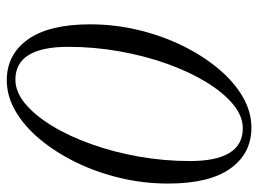

<svg xmlns="http://www.w3.org/2000/svg" viewBox="-120 -650 779 580"><g transform="rotate(90 270.0 -360.5)"><path d="M223 9Q145 9 99.5 -55Q54 -119 54 -243Q54 -317 71 -388Q88 -459 118 -520.5Q148 -582 187.5 -629.5Q227 -677 272.5 -703.5Q318 -730 366 -730Q444 -730 489.5 -666.5Q535 -603 535 -478Q535 -404 518 -333Q501 -262 471 -200.5Q441 -139 401.5 -91.5Q362 -44 316.5 -17.5Q271 9 223 9ZM221 -17Q258 -17 293.5 -46.5Q329 -76 360.5 -127.5Q392 -179 416 -246.5Q440 -314 453.5 -390Q467 -466 467 -544Q467 -704 368 -704Q331 -704 295.5 -674.5Q260 -645 228.5 -593.5Q197 -542 173 -474.5Q149 -407 135.5 -331Q122 -255 122 -177Q122 -17 221 -17Z"/></g></svg>

Font: Instrument Serif
Style: Italic
Weight: 400
Italic angle: -13°
Designer: Rodrigo Fuenzalida
Foundry: fragTYPE
Version: Version 1.000; ttfautohint (v1.8.4.7-5d5b);gftools[0.9.27]